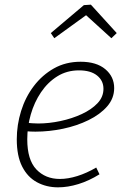

<svg xmlns="http://www.w3.org/2000/svg" viewBox="-20 -797 533 824"><path d="M229 7Q179 7 138.5 -15Q98 -37 75 -82.5Q52 -128 52 -199Q52 -261 70.5 -320.5Q89 -380 125 -427.5Q161 -475 211.5 -503.5Q262 -532 326 -532Q394 -532 432 -500Q470 -468 470 -419Q470 -375 440 -340.5Q410 -306 360 -281.5Q310 -257 250.5 -244.5Q191 -232 132 -232Q120 -232 110 -232.5Q100 -233 90 -234L94 -270Q106 -269 118.5 -268Q131 -267 144 -267Q190 -267 239.5 -277.5Q289 -288 331 -307.5Q373 -327 398.5 -354Q424 -381 424 -416Q424 -451 396.5 -473Q369 -495 319 -495Q267 -495 226 -469.5Q185 -444 156 -401Q127 -358 112 -305.5Q97 -253 97 -199Q97 -111 136 -70Q175 -29 237 -29Q272 -29 312 -41.5Q352 -54 393 -78L407 -49Q362 -21 316.5 -7Q271 7 229 7ZM213 -633 198 -655 340 -775 370 -777 481 -655 458 -633 337 -743H365Z"/></svg>

Font: Bitter Thin Light
Style: Italic
Weight: 300
Italic angle: -9°
Version: Version 2.002